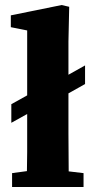

<svg xmlns="http://www.w3.org/2000/svg" viewBox="-20 -743 378 763"><path d="M28 0V-55L87 -63Q88 -101 88 -138.5Q88 -176 88 -213V-290L25 -255V-329L88 -364V-622L23 -635V-682L225 -723L255 -716L252 -578V-446L318 -483V-409L252 -372V-213Q252 -176 252.5 -138Q253 -100 253 -62L312 -55V0Z"/></svg>

Font: Source Serif 4 SmText
Style: Bold
Weight: 700
Designer: Frank Grießhammer
Foundry: Adobe
Version: Version 4.005;hotconv 1.1.0;makeotfexe 2.6.0